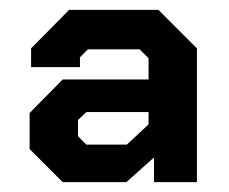

<svg xmlns="http://www.w3.org/2000/svg" viewBox="-20 -720 464 389"><path d="M40 -418V-491L107 -559H281V-602L263 -620H158L142 -604V-584H43V-622L120 -700H301L379 -622V-351H292V-401L236 -351H107ZM237 -427 281 -468V-493H155L138 -477V-444L155 -427Z"/></svg>

Font: Chakra Petch SemiBold
Style: Regular
Weight: 600
Designer: Katatrad Aksorn Co.,Ltd.
Foundry: Cadson Demak Co.,Ltd.
Version: Version 1.000; ttfautohint (v1.6)